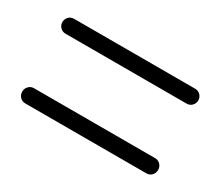

<svg xmlns="http://www.w3.org/2000/svg" viewBox="-63 -638 626 545"><g transform="rotate(30 250.0 -365.5)"><path d="M448.2 -226.6H51.8Q41 -226.6 34.2 -233.9Q27.3 -241.2 27.3 -251.5Q27.3 -261.7 34.2 -269Q41 -276.4 51.8 -276.4H448.2Q459 -276.4 465.8 -269Q472.7 -261.7 472.7 -251.5Q472.7 -241.2 465.8 -233.9Q459 -226.6 448.2 -226.6ZM448.2 -455.1H51.8Q41 -455.1 34.2 -462.4Q27.3 -469.7 27.3 -479.5Q27.3 -489.3 34.2 -496.6Q41 -503.9 51.8 -503.9H448.2Q459 -503.9 465.8 -496.6Q472.7 -489.3 472.7 -479.5Q472.7 -469.7 465.8 -462.4Q459 -455.1 448.2 -455.1Z"/></g></svg>

Font: Gen Jyuu Gothic L Monospace Light
Style: Regular
Weight: 300
Designer: [Source Han Sans]
Ryoko NISHIZUKA  (kana & ideographs); Paul D. Hunt (Latin, Greek & Cyrillic); Wenlong ZHANG  (bopomofo
Version: Version 1.002.20150607